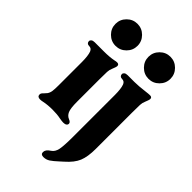

<svg xmlns="http://www.w3.org/2000/svg" viewBox="-288 -831 1170 1170"><g transform="rotate(45 297.0 -246.0)"><path d="M47 -10Q47 -16 51 -22Q55 -28 61 -33Q71 -43 76 -50Q85 -63 87.5 -80.5Q90 -98 90 -130V-332Q90 -385 80 -412Q76 -422 69 -427Q62 -432 50 -432Q41 -432 35.5 -437.5Q30 -443 30 -452Q30 -460 37.5 -466Q45 -472 60 -472H138Q188 -472 223 -479Q234 -482 243 -482Q260 -482 260 -467Q260 -458 249 -432Q242 -417 241 -397.5Q240 -378 240 -332V-140Q240 -83 250 -60Q260 -38 280 -30Q300 -22 300 -10Q300 -1 292.5 4.5Q285 10 270 10Q259 10 237 6Q209 0 169 0Q127 0 94 7Q82 10 70 10Q47 10 47 -10ZM165 -736Q204 -736 232 -708Q260 -680 260 -641Q260 -602 232 -574Q204 -546 165 -546Q126 -546 98 -574Q70 -602 70 -641Q70 -680 98 -708Q126 -736 165 -736ZM310 224Q310 202 339 184Q361 170 367.5 138Q374 106 374 23V-332Q374 -385 364 -412Q360 -422 353 -427Q346 -432 334 -432Q325 -432 319.5 -437.5Q314 -443 314 -452Q314 -460 321.5 -466Q329 -472 344 -472H402Q436 -472 492 -479Q515 -482 527 -482Q544 -482 544 -467Q544 -458 533 -432Q526 -417 525 -397.5Q524 -378 524 -332V-18Q524 51 507 92Q490 133 443 174L422 193Q393 220 374.5 232Q356 244 333 244Q310 244 310 224ZM449 -736Q488 -736 516 -708Q544 -680 544 -641Q544 -602 516 -574Q488 -546 449 -546Q410 -546 382 -574Q354 -602 354 -641Q354 -680 382 -708Q410 -736 449 -736Z"/></g></svg>

Font: Raigarh
Style: Bold
Weight: 700
Designer: jaikishan Patel
Foundry: MagicType
Version: Version 1.000